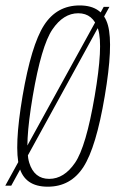

<svg xmlns="http://www.w3.org/2000/svg" viewBox="-52 -700 435 724"><path d="M-32 0H-9.5L360.5 -674H339ZM128 4Q214.5 4 262.5 -70.2Q310.5 -144.5 343 -337.5Q375.5 -529 355.2 -604.2Q335 -679.5 248.5 -679.5Q162 -679.5 114 -604.8Q66 -530 33 -337.5Q0.5 -145 20.8 -70.5Q41 4 128 4ZM133.5 -25.5Q77 -25.5 58.2 -86.5Q39.5 -147.5 71.5 -337.5Q104 -527.5 145.5 -588.8Q187 -650 243 -650Q299 -650 318.2 -589Q337.5 -528 305 -337.5Q272.5 -147 231 -86.2Q189.5 -25.5 133.5 -25.5Z"/></svg>

Font: Anybody Condensed ExtraLight
Style: Italic
Weight: 250
Width: 3
Italic angle: -10°
Version: Version 1.113;gftools[0.9.25]